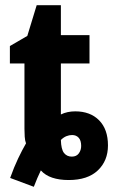

<svg xmlns="http://www.w3.org/2000/svg" viewBox="-20 -682 444 738"><path d="M19 2Q34 -40 49.5 -72.5Q65 -105 80 -131Q76 -141 75 -156.5Q74 -172 74 -187V-438H18V-505L85 -544L121 -662H214V-547H324V-438H214V-242Q226 -248 240 -251Q254 -254 269 -254Q327 -254 361 -219.5Q395 -185 395 -123Q395 -64 356 -27Q317 10 244 10Q208 10 181 1Q154 -8 137 -27Q130 -13 123.5 2.5Q117 18 110 36ZM256 -80Q274 -80 283 -92.5Q292 -105 292 -121Q292 -142 282.5 -152.5Q273 -163 257 -163Q246 -163 235 -158.5Q224 -154 214 -144Q215 -108 226 -94Q237 -80 256 -80Z"/></svg>

Font: Noto Sans Display Condensed
Style: Bold
Weight: 700
Width: 3
Designer: Monotype Design Team
Foundry: Monotype Imaging Inc.
Version: Version 2.003